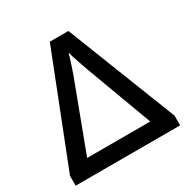

<svg xmlns="http://www.w3.org/2000/svg" viewBox="-163 -858 974 1000"><g transform="rotate(-30 324.0 -358.5)"><path d="M638.2 0V-58.1L379.9 -716.8H268.1L9.8 -59.1V0ZM286.1 -501C290 -512.2 295.9 -529.8 304.2 -553.2C312 -576.2 318.8 -598.1 324.2 -619.1C331.5 -589.8 355.5 -522 362.8 -501L513.2 -95.2H133.8Z"/></g></svg>

Font: Noto Reveo Sans
Style: Regular
Weight: 500
Designer: Monotype Design Team
Foundry: Monotype Imaging Inc.
Version: Version 2.007